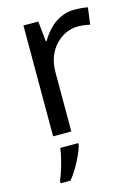

<svg xmlns="http://www.w3.org/2000/svg" viewBox="-117 -611 646 897"><g transform="rotate(-15 206.5 -162.5)"><path d="M335 -546Q350 -546 367.5 -544.5Q385 -543 398 -540L387 -459Q374 -462 358.5 -464Q343 -466 329 -466Q298 -466 270 -453Q242 -440 220 -416.5Q198 -393 185.5 -360Q173 -327 173 -286V0H85V-536H157L167 -438H171Q188 -468 212 -492.5Q236 -517 267 -531.5Q298 -546 335 -546ZM190 70Q186 88 173.5 115.5Q161 143 144.5 171Q128 199 110 221H62V209Q70 192 78.5 165.5Q87 139 94 110.5Q101 82 103 61H190Z"/></g></svg>

Font: Noto Sans Hebrew
Style: Regular
Weight: 400
Designer: Monotype Design Team
Foundry: Monotype Imaging Inc.
Version: Version 2.003